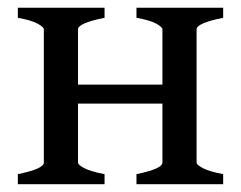

<svg xmlns="http://www.w3.org/2000/svg" viewBox="-20 -474 620 494"><path d="M135.3 -207.5V-256.3H432.1V-207.5ZM25.9 0V-25.9Q92.8 -39.6 92.8 -55.7V-398.4Q92.8 -404.3 76.9 -413.1Q61 -421.9 25.9 -428.2V-454.1H249V-428.2Q180.7 -414.6 180.7 -398.4V-55.7Q180.7 -49.8 197 -41.3Q213.4 -32.7 249 -25.9V0ZM331.1 0V-25.9Q397.9 -39.6 397.9 -55.7V-398.4Q397.9 -404.3 382.1 -413.1Q366.2 -421.9 331.1 -428.2V-454.1H554.2V-428.2Q485.8 -414.6 485.8 -398.4V-55.7Q485.8 -49.8 502.2 -41.3Q518.6 -32.7 554.2 -25.9V0Z"/></svg>

Font: Gentium Book Plus
Style: Regular
Weight: 400
Designer: Victor Gaultney, Annie Olsen, Iska Routamaa, Becca Hirsbrunner
Foundry: SIL International
Version: Version 6.101